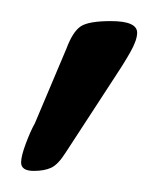

<svg xmlns="http://www.w3.org/2000/svg" viewBox="-20 -738 150 182"><path d="M12 -576Q0 -576 0 -584Q0 -590 4.5 -602Q9 -614 13 -621L43 -692Q49 -708 56.5 -713Q64 -718 85 -718Q110 -718 110 -707Q110 -700 103.5 -688.5Q97 -677 85 -659L42 -593Q35 -582 28.5 -579Q22 -576 12 -576Z"/></svg>

Font: Asap Condensed ExtraLight
Style: Regular
Weight: 200
Width: 3
Designer: Pablo Cosgaya
Foundry: Omnibus-Type
Version: Version 3.001; ttfautohint (v1.8.4.7-5d5b)